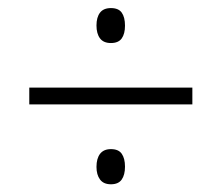

<svg xmlns="http://www.w3.org/2000/svg" viewBox="-20 -593 531 480"><path d="M53.2 -332V-374H460.9V-332ZM257.3 -132.3Q238.8 -132.3 230 -144.3Q221.2 -156.2 221.2 -175.8Q221.2 -196.8 230.2 -208.5Q239.3 -220.2 257.3 -220.2Q276.4 -220.2 284.4 -208.5Q292.5 -196.8 292.5 -176.3Q292.5 -155.8 284.2 -144Q275.9 -132.3 257.3 -132.3ZM257.3 -485.4Q238.8 -485.4 230 -497.1Q221.2 -508.8 221.2 -529.3Q221.2 -549.8 230 -561.3Q238.8 -572.8 257.3 -572.8Q276.4 -572.8 284.4 -561.3Q292.5 -549.8 292.5 -528.8Q292.5 -508.3 284.2 -496.8Q275.9 -485.4 257.3 -485.4Z"/></svg>

Font: Open Sans SemiCondensed Light
Style: Italic
Weight: 300
Width: 4
Italic angle: -12°
Designer: Monotype Design Team
Foundry: Monotype Imaging Inc.
Version: Version 3.000